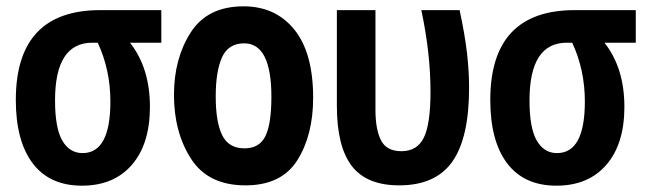

<svg xmlns="http://www.w3.org/2000/svg" viewBox="-20 -577 2040 607"><path d="M454 -239Q454 -362 391 -442H490V-545H297Q30 -545 30 -261Q30 -131 83.5 -60.5Q137 10 239 10Q340 10 397 -56Q454 -122 454 -239ZM154 -260Q154 -442 272 -442H289Q329 -356 329 -256Q329 -93 241 -93Q200 -93 177 -132.5Q154 -172 154 -260Z M970 -268Q970 -410 910.5 -483.5Q851 -557 750 -557Q636 -557 583 -474.5Q530 -392 530 -277Q530 -159 584 -75Q638 9 756 9Q870 9 920 -70.5Q970 -150 970 -268ZM662 -272Q662 -352 682 -396Q702 -440 752 -440Q838 -440 838 -271Q838 -185 819 -146.5Q800 -108 753 -108Q703 -108 682.5 -149.5Q662 -191 662 -272Z M1463 -300Q1463 -351 1456.5 -408.5Q1450 -466 1433 -545H1312Q1341 -409 1341 -287Q1341 -185 1320 -142Q1299 -99 1249 -99Q1202 -99 1184.5 -133.5Q1167 -168 1167 -229V-545H1045V-242Q1045 -114 1092 -52.5Q1139 9 1242 9Q1357 9 1410 -66Q1463 -141 1463 -300Z M1954 -239Q1954 -362 1891 -442H1990V-545H1797Q1530 -545 1530 -261Q1530 -131 1583.5 -60.5Q1637 10 1739 10Q1840 10 1897 -56Q1954 -122 1954 -239ZM1654 -260Q1654 -442 1772 -442H1789Q1829 -356 1829 -256Q1829 -93 1741 -93Q1700 -93 1677 -132.5Q1654 -172 1654 -260Z"/></svg>

Font: Noto Sans Mono UI Condensed
Style: Bold
Weight: 700
Width: 3
Designer: Monotype Design team
Foundry: Monotype Imaging Inc.
Version: 1.000